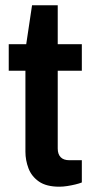

<svg xmlns="http://www.w3.org/2000/svg" viewBox="-20 -693 354 725"><path d="M204 12Q155 12 127 -7.5Q99 -27 87.5 -57.5Q76 -88 76 -120V-426H13V-526H79L101 -673H198V-526H289V-426H198V-132Q198 -111 209 -99.5Q220 -88 242 -88H289V-4Q279 0 264.5 3.5Q250 7 234 9.5Q218 12 204 12Z"/></svg>

Font: Archivo SemiBold
Style: Regular
Weight: 600
Designer: Hector Gatti
Foundry: Omnibus-Type
Version: Version 2.001